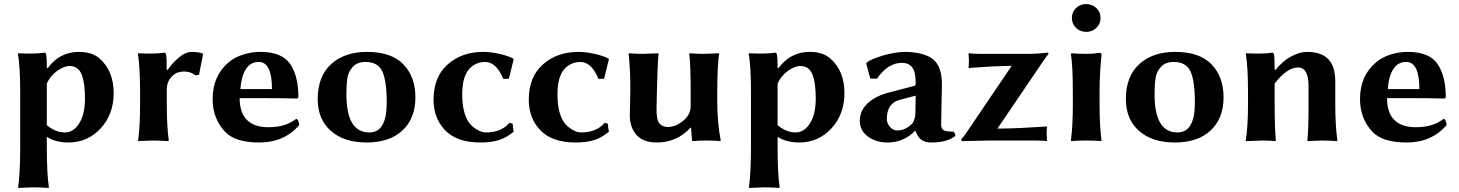

<svg xmlns="http://www.w3.org/2000/svg" viewBox="-20 -696 7229 951"><path d="M211.9 -282.2V-76.2Q254.9 -40 300.8 -40Q343.8 -40 372.3 -85Q400.9 -129.9 400.9 -208Q400.9 -287.1 384 -328.1Q367.2 -369.1 324.2 -369.1Q296.4 -369.1 262.2 -344.2Q228 -319.3 211.9 -282.2ZM215.8 -357.9Q274.9 -439 371.1 -439Q435.1 -439 472.7 -406.7Q543 -345.7 543 -234.9Q543 -129.9 478.5 -60.1Q414.1 9.8 318.8 9.8Q255.9 9.8 211.9 -18.1V32.2Q211.9 165 222.2 231.9L220.2 234.9Q179.2 231.9 145 231.9L70.8 234.9L69.8 231.9Q79.6 168.9 80.1 32.2V-234.9Q80.1 -367.7 68.8 -429.2L70.8 -432.1Q155.8 -428.2 200.2 -435.1Q207 -435.1 209 -424.8Q211.9 -409.2 211.9 -360.8Z M810.1 -349.1Q834 -384.3 866.5 -411.6Q898.9 -439 931.2 -439Q958 -439 981.9 -432.1L985.8 -428.2L965.8 -325.2L947.8 -323.2Q923.8 -342.3 890.1 -341.8Q877 -341.8 860.4 -336.9Q843.8 -332 825 -310.1Q806.2 -288.1 806.2 -252.9V-180.2Q806.2 -71.3 815.9 0L814 2.9Q766.1 0 731.9 0L665 2.9L664.1 0Q673.8 -67.9 673.8 -180.2V-234.9Q673.8 -367.7 663.1 -429.2L665 -432.1Q750 -428.2 793.9 -435.1Q800.8 -435.1 802.7 -424.8Q805.7 -409.2 805.7 -352.1Z M1170.9 -254.9H1327.1Q1327.1 -388.7 1262.2 -389.2Q1223.6 -389.2 1201.7 -358.9Q1175.8 -324.2 1170.9 -254.9ZM1446.3 -106.9Q1453.1 -106.9 1457.5 -96.9Q1461.9 -86.9 1461.9 -76.2Q1387.7 9.8 1264.2 9.8Q1146 9.8 1096.2 -42Q1033.2 -106.9 1033.2 -206.1Q1033.2 -321.8 1114.7 -389.2Q1143.6 -413.1 1185.1 -426Q1226.6 -439 1269 -439Q1376 -439 1417 -379.4Q1458 -319.8 1458 -213.9L1452.1 -208Q1366.2 -210 1266.6 -210H1167Q1167 -141.1 1200.2 -105Q1235.8 -65.9 1309.1 -65.9Q1395.5 -65.9 1446.3 -106.9Z M1553.7 -205.1Q1553.7 -317.9 1620.1 -378.4Q1686.5 -439 1797.9 -439Q1918.9 -439 1978.3 -377Q2037.6 -314.9 2037.6 -213.9Q2037.6 -109.9 1973.6 -50Q1909.7 9.8 1795.9 9.8Q1684.1 9.8 1618.9 -47.6Q1553.7 -105 1553.7 -205.1ZM1790.5 -389.2Q1749.5 -389.2 1727.5 -365Q1705.6 -340.8 1700.7 -309.8Q1695.8 -278.8 1695.8 -228Q1695.8 -40 1809.6 -40Q1895.5 -40 1895.5 -187Q1895.5 -295.9 1873.5 -342.5Q1851.6 -389.2 1790.5 -389.2Z M2382.3 -389.2Q2355.5 -389.2 2331.8 -376.5Q2308.1 -363.8 2293.9 -340.8Q2269.5 -301.8 2269.5 -228Q2269.5 -142.1 2299.3 -94.2Q2313.5 -72.3 2338.9 -56.2Q2364.3 -40 2386.2 -40Q2463.4 -40 2503.4 -87.9L2519.5 -83Q2519.5 -65.9 2524.4 -43.9Q2490.2 -15.1 2452.9 -2.7Q2415.5 9.8 2359.4 9.8Q2240.2 9.8 2181.6 -54.2Q2127.4 -113.3 2127.4 -202.1Q2127.4 -314.9 2197.5 -377Q2267.6 -439 2373.5 -439Q2409.7 -439 2454.1 -429Q2498.5 -418.9 2522.5 -405.8L2524.4 -402.8L2500.5 -306.2L2472.7 -305.2Q2438.5 -389.2 2382.3 -389.2Z M2854 -389.2Q2827.1 -389.2 2803.5 -376.5Q2779.8 -363.8 2765.6 -340.8Q2741.2 -301.8 2741.2 -228Q2741.2 -142.1 2771 -94.2Q2785.2 -72.3 2810.5 -56.2Q2835.9 -40 2857.9 -40Q2935.1 -40 2975.1 -87.9L2991.2 -83Q2991.2 -65.9 2996.1 -43.9Q2961.9 -15.1 2924.6 -2.7Q2887.2 9.8 2831.1 9.8Q2711.9 9.8 2653.3 -54.2Q2599.1 -113.3 2599.1 -202.1Q2599.1 -314.9 2669.2 -377Q2739.3 -439 2845.2 -439Q2881.3 -439 2925.8 -429Q2970.2 -418.9 2994.1 -405.8L2996.1 -402.8L2972.2 -306.2L2944.3 -305.2Q2910.2 -389.2 2854 -389.2Z M3400.9 -64Q3332 10.3 3232.9 9.8Q3164.1 9.8 3131.3 -29.1Q3098.6 -67.9 3099.6 -126L3102.1 -249Q3103 -338.9 3093.8 -429.2L3095.7 -432.1Q3131.8 -429.2 3166 -429.2L3240.7 -432.1L3241.7 -429.2Q3236.8 -376 3233.9 -249L3231.9 -159.2Q3231 -103 3245.8 -85Q3260.7 -66.9 3288.6 -66.9Q3325.7 -66.9 3363.3 -97.4Q3400.9 -127.9 3400.9 -168.9V-249Q3400.9 -373 3394 -429.2L3396 -432.1Q3430.2 -429.2 3463.9 -429.2L3541 -432.1L3542 -429.2Q3533.2 -376 3532.7 -249V-191.9Q3532.7 -90.8 3549.8 0L3547.9 2.9Q3527.8 0 3474.1 0Q3439.5 0 3417 2.9Q3408.2 2.9 3407.7 0L3402.8 -64Z M3831.5 -282.2V-76.2Q3874.5 -40 3920.4 -40Q3963.4 -40 3991.9 -85Q4020.5 -129.9 4020.5 -208Q4020.5 -287.1 4003.7 -328.1Q3986.8 -369.1 3943.8 -369.1Q3916 -369.1 3881.8 -344.2Q3847.7 -319.3 3831.5 -282.2ZM3835.4 -357.9Q3894.5 -439 3990.7 -439Q4054.7 -439 4092.3 -406.7Q4162.6 -345.7 4162.6 -234.9Q4162.6 -129.9 4098.1 -60.1Q4033.7 9.8 3938.5 9.8Q3875.5 9.8 3831.5 -18.1V32.2Q3831.5 165 3841.8 231.9L3839.8 234.9Q3798.8 231.9 3764.6 231.9L3690.4 234.9L3689.5 231.9Q3699.2 168.9 3699.7 32.2V-234.9Q3699.7 -367.7 3688.5 -429.2L3690.4 -432.1Q3775.4 -428.2 3819.8 -435.1Q3826.7 -435.1 3828.6 -424.8Q3831.5 -409.2 3831.5 -360.8Z M4515.6 -222.2 4435.5 -201.2Q4372.6 -184.1 4372.6 -106.9Q4372.6 -85.9 4387.7 -67.9Q4402.8 -49.8 4424.8 -49.8Q4464.8 -49.8 4498.5 -84Q4503.4 -88.9 4508.5 -104Q4513.7 -119.1 4513.7 -128.9ZM4641.6 -80.1Q4641.6 -57.1 4655 -50.5Q4668.5 -43.9 4702.6 -43.9Q4710.4 -37.1 4712.4 -22.9Q4669.4 10.3 4593.8 9.8Q4561.5 9.8 4543.5 -3.7Q4525.4 -17.1 4514.6 -47.9H4512.7Q4454.6 10.3 4375.5 9.8Q4319.3 9.8 4279.1 -19.5Q4238.8 -48.8 4238.8 -98.1Q4238.8 -148.9 4279.3 -186Q4319.8 -223.1 4392.6 -240.2L4509.8 -271Q4515.6 -272.9 4515.6 -283.2Q4515.6 -339.4 4498.5 -362.1Q4481.4 -384.8 4446.8 -384.8Q4377.9 -384.8 4323.7 -306.2L4290.5 -307.1L4270.5 -381.8L4273.4 -386.2Q4293.5 -403.3 4354 -421.1Q4414.6 -439 4465.8 -439Q4505.9 -439 4544.7 -429Q4583.5 -418.9 4605.5 -398.9Q4645.5 -362.8 4645.5 -276.9Q4645.5 -273.9 4643.6 -185.5Q4641.6 -97.2 4641.6 -80.1Z M4991.2 -370.1Q4941.4 -369.1 4888.4 -366.5Q4835.4 -363.8 4807.1 -361.3L4779.3 -358.9L4777.3 -361.8Q4779.3 -377.9 4779.3 -397Q4779.3 -402.8 4777.3 -429.2L4779.3 -432.1Q4802.2 -429.2 4835.4 -429.2H5087.4Q5100.6 -429.2 5119.4 -430.7Q5138.2 -432.1 5152.6 -433.6Q5167 -435.1 5168.5 -435.1Q5173.3 -435.1 5173.3 -429.2Q5166.5 -421.4 5143.1 -387.2L4920.4 -59.1Q4973.6 -59.1 5034.4 -62Q5095.2 -64.9 5129.9 -67.4L5164.1 -69.8L5166 -66.9Q5164.1 -50.8 5164.1 -32.2Q5164.1 -26.4 5166 0L5164.1 2.9Q5142.1 0 5108.4 0H4882.3L4743.2 2.9L4741.2 -6.8Q4754.4 -20 4762.2 -32.2Z M5309.6 -558.1Q5289.1 -578.1 5289.1 -607.2Q5289.1 -636.2 5309.6 -656Q5330.1 -675.8 5360.1 -675.8Q5390.1 -675.8 5410.6 -656Q5431.2 -636.2 5431.2 -607.2Q5431.2 -578.1 5410.6 -558.1Q5390.1 -538.1 5360.1 -538.1Q5330.1 -538.1 5309.6 -558.1ZM5293.9 -234.9Q5293.9 -374 5284.2 -428.2L5287.1 -432.1Q5328.1 -429.2 5357.9 -429.2Q5393.1 -429.2 5427.2 -434.1Q5436 -434.1 5436 -423.8Q5426.3 -328.6 5426.3 -246.1V-180.2Q5426.3 -71.3 5436 0L5434.1 2.9Q5406.2 0 5359.9 0Q5313 0 5286.1 2.9L5284.2 0Q5293.9 -67.9 5293.9 -180.2Z M5556.6 -205.1Q5556.6 -317.9 5623 -378.4Q5689.5 -439 5800.8 -439Q5921.9 -439 5981.2 -377Q6040.5 -314.9 6040.5 -213.9Q6040.5 -109.9 5976.6 -50Q5912.6 9.8 5798.8 9.8Q5687 9.8 5621.8 -47.6Q5556.6 -105 5556.6 -205.1ZM5793.5 -389.2Q5752.4 -389.2 5730.5 -365Q5708.5 -340.8 5703.6 -309.8Q5698.7 -278.8 5698.7 -228Q5698.7 -40 5812.5 -40Q5898.4 -40 5898.4 -187Q5898.4 -295.9 5876.5 -342.5Q5854.5 -389.2 5793.5 -389.2Z M6593.8 -180.2Q6593.8 -70.3 6604.5 0L6602.5 2.9Q6558.6 0 6524.4 0Q6524.4 0 6457.5 2.9L6455.6 0Q6461.4 -53.2 6461.4 -180.2V-269Q6461.4 -361.8 6409.7 -361.8Q6354.5 -361.8 6293.5 -282.2V-180.2Q6293.5 -68.4 6299.3 0L6296.4 2.9Q6268.6 0 6234.4 0Q6234.4 0 6152.3 2.9L6150.4 0Q6161.6 -68.8 6161.6 -180.2V-234.9Q6161.6 -367.7 6150.4 -429.2L6152.3 -432.1Q6237.3 -428.2 6281.7 -435.1Q6288.6 -435.1 6290.5 -424.8Q6293.5 -409.2 6293.5 -352.1L6297.4 -349.1Q6331.5 -392.1 6373.5 -415.5Q6415.5 -439 6454.6 -439Q6523.4 -439 6558.6 -403.6Q6593.8 -368.2 6593.8 -291Z M6854 -254.9H7010.3Q7010.3 -388.7 6945.3 -389.2Q6906.7 -389.2 6884.8 -358.9Q6858.9 -324.2 6854 -254.9ZM7129.4 -106.9Q7136.2 -106.9 7140.6 -96.9Q7145 -86.9 7145 -76.2Q7070.8 9.8 6947.3 9.8Q6829.1 9.8 6779.3 -42Q6716.3 -106.9 6716.3 -206.1Q6716.3 -321.8 6797.9 -389.2Q6826.7 -413.1 6868.2 -426Q6909.7 -439 6952.1 -439Q7059.1 -439 7100.1 -379.4Q7141.1 -319.8 7141.1 -213.9L7135.3 -208Q7049.3 -210 6949.7 -210H6850.1Q6850.1 -141.1 6883.3 -105Q6918.9 -65.9 6992.2 -65.9Q7078.6 -65.9 7129.4 -106.9Z"/></svg>

Font: Linux Biolinum
Style: Bold
Weight: 700
Designer: Philipp H. Poll
Foundry: Philipp H. Poll
Version: Version 1.3.2 ; ttfautohint (v0.9)